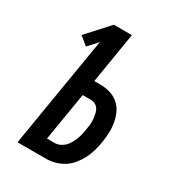

<svg xmlns="http://www.w3.org/2000/svg" viewBox="-178 -838 855 941"><g transform="rotate(30 250.0 -367.5)"><path d="M67 0 171 -627 123 -574 76 -612 188 -735H290L243 -448H276Q305 -448 331.5 -440.5Q358 -433 379 -415.5Q400 -398 411.5 -373.5Q423 -349 428 -321.5Q433 -294 432 -265Q431 -236 426 -207Q422 -182 415 -157Q408 -132 396 -108.5Q384 -85 366.5 -63.5Q349 -42 326 -27.5Q303 -13 277.5 -6.5Q252 0 227 0ZM183 -88H227Q241 -88 255.5 -94.5Q270 -101 281 -112Q292 -123 299.5 -136.5Q307 -150 312.5 -164Q318 -178 321.5 -192.5Q325 -207 327 -221Q330 -236 331.5 -250.5Q333 -265 332 -279Q331 -293 328.5 -307Q326 -321 320 -333Q314 -345 302 -352.5Q290 -360 275 -360H228Z"/></g></svg>

Font: Iosevka Term Curly Semibold
Style: Italic
Weight: 600
Italic angle: -9°
Designer: Belleve Invis
Foundry: Belleve Invis
Version: Version 32.3.0